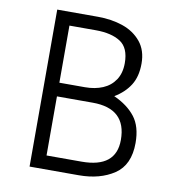

<svg xmlns="http://www.w3.org/2000/svg" viewBox="-78 -760 760 831"><g transform="rotate(10 301.5 -345.0)"><path d="M106.9 -689.9H286.1Q345.7 -689.9 395.5 -672.9Q445.3 -655.8 476.1 -618.4Q506.8 -581.1 506.8 -522.9Q506.8 -465.8 482.9 -428Q459 -390.1 415 -363.8Q475.6 -336.4 508.3 -294.4Q541 -252.4 541 -180.2Q541 -83.5 478.5 -41.7Q416 0 323.2 0H106.9ZM283.2 -379.9Q327.1 -379.9 361.3 -394.3Q395.5 -408.7 415.3 -438.5Q435.1 -468.3 435.1 -512.2Q435.1 -579.6 395.3 -605.2Q355.5 -630.9 287.1 -630.9H170.9V-379.9ZM325.2 -60.1Q476.1 -60.1 476.1 -182.1Q476.1 -319.8 328.1 -319.8H170.9V-60.1Z"/></g></svg>

Font: Acari Sans Light
Style: Regular
Weight: 300
Designer: Alfredo Marco Pradil and Stefan Peev
Foundry: Hanken Design Co.
Version: Version 1.045;January 11, 2019;FontCreator 11.5.0.2425 64-bi